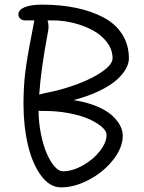

<svg xmlns="http://www.w3.org/2000/svg" viewBox="-20 -791 619 827"><path d="M243.2 16.1Q194.3 16.1 156.7 -34.9Q119.1 -85.9 100.1 -167.5Q81.1 -249 81.1 -345.2Q81.1 -363.3 81.8 -381.1Q82.5 -398.9 83 -412.8Q83.5 -426.8 85.4 -446.3Q87.4 -465.8 88.4 -476.3Q89.4 -486.8 93 -509.8Q96.7 -532.7 97.9 -541.5Q99.1 -550.3 104.2 -578.1Q109.4 -606 111.1 -614.7Q112.8 -623.5 119.4 -658Q126 -692.4 127.9 -703.1H87.9Q75.7 -703.1 67.4 -710.7Q59.1 -718.3 59.1 -729Q59.1 -748.5 85.9 -759.8Q112.8 -771 161.1 -771Q240.2 -771 306.6 -757.3Q373 -743.7 425 -716.3Q477.1 -689 506.1 -643.8Q535.2 -598.6 535.2 -539.1Q535.2 -517.6 522.2 -494.4Q509.3 -471.2 482.7 -447Q456.1 -422.9 408.2 -399.7Q360.4 -376.5 296.9 -359.9Q354 -351.1 397 -333Q439.9 -314.9 463.4 -293Q486.8 -271 497.8 -249.5Q508.8 -228 508.8 -207Q508.8 -154.8 467 -102.1Q425.3 -49.3 363 -16.6Q300.8 16.1 243.2 16.1ZM187 -655.8Q156.2 -492.7 148.9 -383.8Q174.3 -390.6 189 -393.1Q255.9 -406.7 318.6 -430.7Q381.3 -454.6 423.1 -484.4Q464.8 -514.2 464.8 -540Q464.8 -576.7 441.4 -608.2Q418 -639.6 380.6 -659.9Q343.3 -680.2 298.1 -691.7Q252.9 -703.1 208 -703.1H185.1Q191.9 -679.2 187 -655.8ZM168.9 -313Q152.8 -313 146 -314Q146.5 -263.2 156.2 -214.6Q166 -166 180.9 -131.1Q195.8 -96.2 214.4 -74.7Q232.9 -53.2 251 -53.2Q291.5 -53.2 336.2 -78.1Q380.9 -103 409.9 -139.9Q439 -176.8 439 -210Q439 -227.1 417.5 -245.4Q396 -263.7 360.8 -279.1Q325.7 -294.4 274.4 -304Q223.1 -313.5 168.9 -313Z"/></svg>

Font: Shantell Sans Irregular Bouncy
Style: Regular
Weight: 300
Designer: Stephen Nixon, Anya Danilova, Shantell Martin
Foundry: Arrow Type
Version: Version 1.006;[9816181b4]